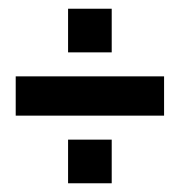

<svg xmlns="http://www.w3.org/2000/svg" viewBox="-20 -550 412 440"><path d="M136 -530V-430H236V-530ZM356 -375H16V-285H356ZM136 -230V-130H236V-230Z"/></svg>

Font: Tanklager Original
Style: Regular
Weight: 400
Designer: Ariel Martín Pérez
Foundry: Tunera Type Foundry
Version: Version 1.000;Glyphs 3.3 (3310)